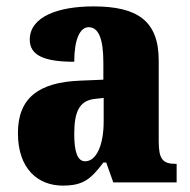

<svg xmlns="http://www.w3.org/2000/svg" viewBox="-20 -570 594 600"><path d="M176 10C239 10 263 -9 303 -62H312L334 0H532V-58H528C488 -58 476 -74 476 -128V-381C476 -506 408 -550 272 -550C164 -550 73 -519 73 -446C73 -397 118 -377 212 -377C212 -447 230 -485 257 -485C288 -485 303 -449 303 -374V-321L231 -318C101 -313 36 -264 36 -154C36 -42 99 10 176 10ZM246 -66C222 -66 212 -96 212 -151C212 -221 228 -256 277 -261L304 -264V-191C304 -116 281 -66 246 -66Z"/></svg>

Font: Noto Serif Armenian Condensed Black
Style: Regular
Weight: 900
Width: 3
Designer: Monotype Design Team
Foundry: Monotype Imaging Inc.
Version: Version 2.008